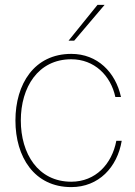

<svg xmlns="http://www.w3.org/2000/svg" viewBox="-20 -752 550 784"><path d="M271 12C383 12 459 -69 477 -177H455C437 -82 370 -10 271 -10C135 -10 65 -125 65 -260C65 -395 135 -510 271 -510C365 -510 432 -444 451 -356H474C452 -457 378 -532 271 -532C120 -532 43 -409 43 -260C43 -111 120 12 271 12ZM260 -586H283L407 -732H378Z"/></svg>

Font: Aspekta 50
Style: Regular
Weight: 50
Designer: Ivo Dolenc
Version: Version 2.000